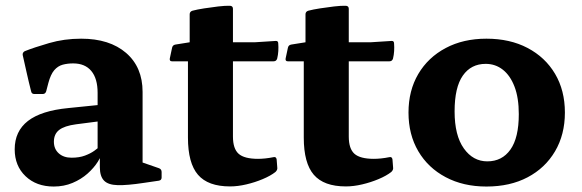

<svg xmlns="http://www.w3.org/2000/svg" viewBox="-20 -646 2054 678"><path d="M169.6 12.7Q108.4 12.7 70.2 -23.8Q31.9 -60.2 31.9 -118.8Q31.9 -182.5 78.7 -218.9Q125.6 -255.2 221.3 -264.4L343.3 -276.8L340.1 -218.9L248.1 -207Q207.4 -201.5 188.9 -187.1Q170.3 -172.6 170.3 -145.6Q170.3 -120 187.4 -104.6Q204.5 -89.1 232.7 -89.1Q260.1 -89.1 280 -96.6Q299.8 -104.1 312.8 -113.4Q325.7 -122.6 330.8 -128.3L342.8 -115.9Q339.2 -97 325.5 -75Q311.7 -53.1 289.2 -33Q266.6 -12.9 236.2 -0.1Q205.9 12.7 169.6 12.7ZM324.7 -318Q324.7 -368.8 302.4 -395.4Q280.2 -422.1 238.3 -422.1Q218.2 -422.1 201.3 -417.5Q184.4 -412.9 171.6 -398.2Q158.9 -383.4 150.7 -352.8L143.1 -323.6Q140.1 -314 130.6 -314H101.4Q91.4 -314 89.8 -324Q81.4 -356.7 74.2 -389.2Q66.9 -421.7 60.2 -451.6Q58.8 -460.2 67.2 -465.2Q100.2 -478.4 153.5 -493.9Q206.8 -509.4 266.5 -509.4Q367 -509.4 425.3 -459.1Q483.5 -408.8 483.5 -321.4V-162H324.7ZM483.5 -162V-43.8L463.9 -78.9L541.7 -51.9Q550.7 -48.3 550.7 -38.7V-19.1Q550.7 -9.5 540.7 -7.9L486.6 0Q429.2 8.7 395.5 7.8Q361.8 6.9 347.2 -8.4Q332.6 -23.6 332.6 -55.6V-101.9L324.7 -109.9V-162Z M792.3 12.3Q714.5 12.3 679.1 -28.9Q643.7 -70 643.7 -160.1V-462.7L649.8 -496.7V-595.6Q649.8 -605.2 659.8 -608.2Q676.3 -612.6 700.9 -616.4Q725.5 -620.2 750.5 -623.2Q775.5 -626.2 793 -625.6Q802.6 -624.4 802.6 -615V-163.8Q802.6 -120.9 822.6 -103Q842.7 -85.1 891.2 -85.1Q902.5 -85.1 916.5 -86.5Q930.4 -87.9 946.3 -91.1Q955.3 -93.1 956.9 -83.1L959.1 -54.9Q960.7 -46.3 952.7 -38.7Q935.5 -25.2 907.9 -13.6Q880.4 -2 850.1 5.1Q819.7 12.3 792.3 12.3ZM587.2 -429.5Q578 -429.5 579.6 -439.5L587.7 -477.5Q589.7 -487.1 599.7 -488.7L649.8 -496.7H879.3L953 -501.4Q962.6 -502.6 962.6 -492Q963.6 -479.3 962.8 -465.9Q962 -452.4 958.8 -439.1Q955.8 -429.5 946.2 -429.5Z M1201.3 12.3Q1123.5 12.3 1088.1 -28.9Q1052.7 -70 1052.7 -160.1V-462.7L1058.8 -496.7V-595.6Q1058.8 -605.2 1068.8 -608.2Q1085.3 -612.6 1109.9 -616.4Q1134.5 -620.2 1159.5 -623.2Q1184.5 -626.2 1202 -625.6Q1211.6 -624.4 1211.6 -615V-163.8Q1211.6 -120.9 1231.6 -103Q1251.7 -85.1 1300.2 -85.1Q1311.5 -85.1 1325.5 -86.5Q1339.4 -87.9 1355.3 -91.1Q1364.3 -93.1 1365.9 -83.1L1368.1 -54.9Q1369.7 -46.3 1361.7 -38.7Q1344.5 -25.2 1316.9 -13.6Q1289.4 -2 1259.1 5.1Q1228.7 12.3 1201.3 12.3ZM996.2 -429.5Q987 -429.5 988.6 -439.5L996.7 -477.5Q998.7 -487.1 1008.7 -488.7L1058.8 -496.7H1288.3L1362 -501.4Q1371.6 -502.6 1371.6 -492Q1372.6 -479.3 1371.8 -465.9Q1371 -452.4 1367.8 -439.1Q1364.8 -429.5 1355.2 -429.5Z M1697.7 12.7Q1616 12.7 1553.9 -20.3Q1491.7 -53.2 1457.1 -112Q1422.5 -170.8 1422.5 -248.5Q1422.5 -326.1 1457.1 -384.8Q1491.7 -443.4 1553.9 -476.4Q1616 -509.4 1697.7 -509.4Q1780.7 -509.4 1842.9 -476.7Q1905.2 -444 1940 -385.4Q1974.8 -326.7 1974.8 -248.5Q1974.8 -170.8 1940 -111.7Q1905.2 -52.7 1843.2 -20Q1781.3 12.7 1697.7 12.7ZM1700.8 -76.2Q1752.9 -76.2 1782.4 -117.8Q1812 -159.4 1812 -242.8Q1812 -300.7 1796.9 -340Q1781.9 -379.3 1755.6 -399.9Q1729.3 -420.5 1695.1 -420.5Q1643.4 -420.5 1614.4 -379.1Q1585.3 -337.7 1585.3 -252.5Q1585.3 -167.6 1617.9 -121.9Q1650.4 -76.2 1700.8 -76.2Z"/></svg>

Font: Hahmlet
Style: Regular
Weight: 400
Designer: Minjoo Ham & Mark Frömberg
Foundry: hypertype
Version: Version 1.002